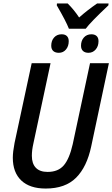

<svg xmlns="http://www.w3.org/2000/svg" viewBox="-20 -1079 649 1109"><path d="M54 -168Q54 -201 64 -253L163 -714H272L173 -251Q164 -212 164 -179Q164 -134 187 -110Q210 -86 255 -86Q316 -86 348.5 -124Q381 -162 400 -246L500 -714H609L507 -234Q482 -115 419.5 -52.5Q357 10 244 10Q152 10 103 -36.5Q54 -83 54 -168ZM308 -1048 309 -1059H371Q409 -1021 437 -978Q483 -1019 541 -1059H607L606 -1048Q502 -950 475 -913H378Q362 -955 308 -1048ZM276 -815Q276 -844 292.5 -862.5Q309 -881 336 -881Q356 -881 366.5 -870.5Q377 -860 377 -841Q377 -812 361 -793Q345 -774 320 -774Q299 -774 287.5 -784.5Q276 -795 276 -815ZM448 -815Q448 -844 464.5 -862.5Q481 -881 508 -881Q527 -881 538 -871Q549 -861 549 -841Q549 -812 532.5 -793Q516 -774 491 -774Q471 -774 459.5 -784.5Q448 -795 448 -815Z"/></svg>

Font: Noto Sans UI NarrowMedium
Style: Italic
Weight: 500
Width: 4
Italic angle: -12°
Designer: Monotype Design Team
Foundry: Monotype Imaging Inc.
Version: Version 1.001